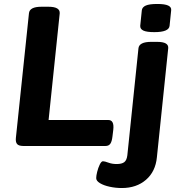

<svg xmlns="http://www.w3.org/2000/svg" viewBox="-20 -736 910 968"><path d="M98 0Q75 0 66.5 -9.5Q58 -19 60 -40L126 -669Q129 -702 189 -702H224Q284 -702 281 -668L225 -131H526Q557 -131 551 -81L547 -48Q544 -22 536 -11Q528 0 512 0ZM594 212Q563 212 533 205.5Q503 199 484 187.5Q465 176 465 162Q465 150 470 130Q475 110 483 93.5Q491 77 499 77Q508 77 526.5 84Q545 91 568 91Q594 91 606.5 81.5Q619 72 622 47L678 -492Q681 -525 743 -525H771Q803 -525 816.5 -516.5Q830 -508 828 -492L771 57Q764 129 716 170.5Q668 212 594 212ZM758 -574Q719 -574 702.5 -582Q686 -590 687 -606L695 -684Q697 -700 715 -708Q733 -716 773 -716Q811 -716 828 -708Q845 -700 843 -684L835 -606Q832 -574 758 -574Z"/></svg>

Font: Asap Expanded Expanded Regular
Style: Bold Italic
Weight: 700
Width: 7
Italic angle: -6°
Designer: Pablo Cosgaya
Foundry: Omnibus-Type
Version: Version 3.001; ttfautohint (v1.8.4.7-5d5b)